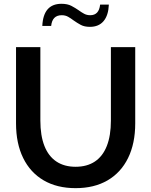

<svg xmlns="http://www.w3.org/2000/svg" viewBox="-20 -982 801 1017"><path d="M696.3 -732.4V-328.6Q696.3 -222.2 658.4 -145Q620.6 -67.9 549.8 -26.6Q479 14.6 380.4 14.6Q282.2 14.6 211.4 -26.6Q140.6 -67.9 102.8 -145Q64.9 -222.2 64.9 -328.6V-732.4H193.8V-343.3Q193.8 -263.7 215.3 -209Q236.8 -154.3 278.6 -126.5Q320.3 -98.6 380.4 -98.6Q440.9 -98.6 482.7 -126.5Q524.4 -154.3 545.9 -209Q567.4 -263.7 567.4 -343.3V-732.4ZM556.6 -957.5Q554.2 -900.4 528.6 -870.1Q502.9 -839.8 456.5 -839.8Q427.2 -839.8 408 -850.1Q388.7 -860.4 369.6 -874Q355.5 -884.8 340.8 -893.1Q326.2 -901.4 307.1 -901.4Q256.8 -901.4 251 -844.7H204.1Q209.5 -961.9 305.7 -961.9Q337.4 -961.9 358.2 -950.9Q378.9 -939.9 396.5 -927.7Q411.1 -917 425.5 -909.2Q439.9 -901.4 458 -901.4Q504.4 -901.4 510.3 -957.5Z"/></svg>

Font: Kumbh Sans SemiBold
Style: Regular
Weight: 600
Version: Version 1.005